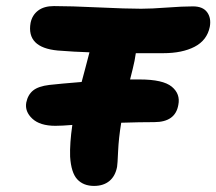

<svg xmlns="http://www.w3.org/2000/svg" viewBox="-20 -630 715 635"><path d="M163.1 -213.9Q112.3 -213.9 86.9 -237.5Q61.5 -261.2 66.9 -291Q72.3 -316.9 89.6 -330.8Q106.9 -344.7 143.1 -349.1Q177.7 -353 250 -358.9Q252 -366.7 261.5 -401.9Q271 -437 275.9 -457Q226.1 -458.5 170.9 -462.9Q66.9 -472.7 81.1 -554.2Q86.4 -580.1 106 -595Q125.5 -609.9 158.2 -609.9Q212.9 -609.9 305.2 -605.5Q397.5 -601.1 446.8 -601.1Q480.5 -601.1 532 -605Q583.5 -608.9 618.2 -608.9Q650.9 -608.9 665 -589.6Q679.2 -570.3 673.8 -541Q664.6 -496.6 623.5 -475.3Q582.5 -454.1 520 -454.1H429.2Q425.8 -429.2 418.9 -401.9Q416 -389.6 410.2 -367.2H441.9Q519 -367.2 548.1 -343.3Q577.1 -319.3 569.8 -283.2Q560.1 -226.1 490.2 -226.1Q442.4 -226.1 380.9 -224.1Q372.6 -173.8 370.6 -129.6Q368.7 -85.4 367.2 -78.1Q361.3 -47.4 341.6 -31.2Q321.8 -15.1 291 -15.1Q255.9 -15.1 235.6 -36.9Q215.3 -58.6 211.9 -111.8Q210.4 -155.8 219.2 -216.8Q184.6 -213.9 163.1 -213.9Z"/></svg>

Font: Shantell Sans Irregular Bouncy
Style: Bold Italic
Weight: 700
Italic angle: -11.31°
Designer: Stephen Nixon, Anya Danilova, Shantell Martin
Foundry: Arrow Type
Version: Version 1.006;[9816181b4]